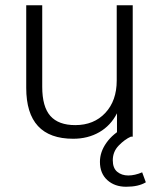

<svg xmlns="http://www.w3.org/2000/svg" viewBox="-20 -521 609 732"><path d="M80 0ZM259 8Q80 8 80 -186V-501H141V-190Q141 -114 172 -79Q203 -44 267 -44Q338 -44 381.5 -90.5Q425 -137 425 -214V-501H486V0H426V-89Q402 -42 358.5 -17Q315 8 259 8ZM461 191Q417 191 389 165.5Q361 140 361 96Q361 58 386 23Q411 -12 454 -34L479 0Q456 10 433 33.5Q410 57 410 90Q410 120 427 134Q444 148 469 148Q494 148 522 136L536 174Q508 191 461 191Z"/></svg>

Font: Winston Light
Style: Regular
Weight: 300
Designer: Original fonts by Vernon Adams / Changes by Cristiano Sobral
Foundry: Original fonts by Vernon Adams / Changes by Cristiano Sobral
Version: Version 2.503;July 17, 2020;FontCreator 13.0.0.2655 64-bit